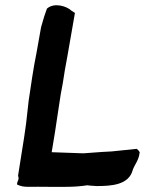

<svg xmlns="http://www.w3.org/2000/svg" viewBox="-20 -736 561 743"><path d="M105 -440 91 -347C88 -317 84 -287 81 -258C78 -239 76 -220 73 -202L50 -57V-56C51 -55 52 -45 52 -45C51 -37 46 -32 46 -24V-22C60 -15 72 -13 91 -13C137 -14 188 -12 236 -13C265 -13 292 -15 318 -19C330 -17 344 -17 354 -16C411 -16 479 -20 494 -79C499 -95 518 -118 520 -144L521 -145C519 -152 513 -157 509 -160L412 -150C400 -149 388 -149 375 -148L307 -143H293L180 -147L193 -226C201 -276 207 -322 215 -371L223 -414C228 -450 234 -482 240 -514L270 -686L256 -695C240 -711 191 -728 162 -703L161 -701L151 -672L139 -631L121 -530C115 -502 110 -471 105 -440Z"/></svg>

Font: Vapor
Style: SbdObl
Weight: 600
Foundry: Cannot Into Space Fonts
Version: Version 0.179